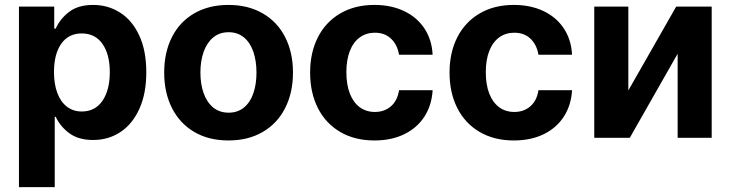

<svg xmlns="http://www.w3.org/2000/svg" viewBox="-20 -557 2953 776"><path d="M56.6 -530.3H199.2V-441.4H205.1Q223.1 -481.4 259.8 -509.3Q296.4 -537.1 356.4 -537.1Q416.5 -537.1 465.3 -506.1Q514.2 -475.1 542.7 -413.8Q571.3 -352.5 571.3 -264.6Q571.3 -178.7 543.2 -116.9Q515.1 -55.2 466.6 -23.2Q418 8.8 356.4 8.8Q297.4 8.8 260.5 -18.3Q223.6 -45.4 205.1 -85H201.2V199.2H56.6ZM310.5 -106.4Q364.7 -106.4 394.3 -149.9Q423.8 -193.4 423.8 -265.6Q423.8 -336.9 394.3 -379.4Q364.7 -421.9 310.5 -421.9Q256.8 -421.9 227.5 -380.1Q198.2 -338.4 198.2 -265.6Q198.2 -217.8 211.4 -181.9Q224.6 -146 250 -126.2Q275.4 -106.4 310.5 -106.4Z M643.6 -263.7Q643.6 -345.2 675 -407.2Q706.5 -469.2 765.4 -503.2Q824.2 -537.1 903.3 -537.1Q982.4 -537.1 1041.5 -503.2Q1100.6 -469.2 1132.3 -407.2Q1164.1 -345.2 1164.1 -263.7Q1164.1 -182.1 1132.3 -119.9Q1100.6 -57.6 1041.5 -23.4Q982.4 10.7 903.3 10.7Q824.2 10.7 765.6 -23.4Q707 -57.6 675.3 -119.9Q643.6 -182.1 643.6 -263.7ZM1016.6 -263.7Q1016.6 -311 1003.9 -347.9Q991.2 -384.8 965.8 -405.8Q940.4 -426.8 904.3 -426.8Q867.7 -426.8 842 -405.8Q816.4 -384.8 803.2 -347.9Q790 -311 790 -263.7Q790 -216.8 803.2 -179.9Q816.4 -143.1 842 -122.3Q867.7 -101.6 904.3 -101.6Q940.4 -101.6 965.8 -122.3Q991.2 -143.1 1003.9 -179.7Q1016.6 -216.3 1016.6 -263.7Z M1233.4 -263.7Q1233.4 -344.7 1264.9 -406.5Q1296.4 -468.3 1355.2 -502.7Q1414.1 -537.1 1493.2 -537.1Q1561 -537.1 1613.3 -512.2Q1665.5 -487.3 1695.6 -441.7Q1725.6 -396 1728.5 -335.9H1592.8Q1585.9 -376.5 1560.5 -400.6Q1535.2 -424.8 1495.1 -424.8Q1460.4 -424.8 1434.3 -406Q1408.2 -387.2 1394 -351.1Q1379.9 -314.9 1379.9 -265.6Q1379.9 -214.8 1394 -178.7Q1408.2 -142.6 1434.1 -123.5Q1460 -104.5 1495.1 -104.5Q1533.7 -104.5 1560.1 -127.4Q1586.4 -150.4 1592.8 -192.4H1728.5Q1725.1 -132.3 1695.8 -86.4Q1666.5 -40.5 1614.5 -14.9Q1562.5 10.7 1493.2 10.7Q1413.6 10.7 1354.7 -23.9Q1295.9 -58.6 1264.6 -120.6Q1233.4 -182.6 1233.4 -263.7Z M1796.9 -263.7Q1796.9 -344.7 1828.4 -406.5Q1859.9 -468.3 1918.7 -502.7Q1977.5 -537.1 2056.6 -537.1Q2124.5 -537.1 2176.8 -512.2Q2229 -487.3 2259 -441.7Q2289.1 -396 2292 -335.9H2156.2Q2149.4 -376.5 2124 -400.6Q2098.6 -424.8 2058.6 -424.8Q2023.9 -424.8 1997.8 -406Q1971.7 -387.2 1957.5 -351.1Q1943.4 -314.9 1943.4 -265.6Q1943.4 -214.8 1957.5 -178.7Q1971.7 -142.6 1997.6 -123.5Q2023.4 -104.5 2058.6 -104.5Q2097.2 -104.5 2123.5 -127.4Q2149.9 -150.4 2156.2 -192.4H2292Q2288.6 -132.3 2259.3 -86.4Q2230 -40.5 2178 -14.9Q2126 10.7 2056.6 10.7Q1977.1 10.7 1918.2 -23.9Q1859.4 -58.6 1828.1 -120.6Q1796.9 -182.6 1796.9 -263.7Z M2712.9 -530.3H2856.4V0H2718.8V-339.8L2525.4 0H2381.8V-530.3H2519.5V-191.4Z"/></svg>

Font: WEMIX Pretendard
Style: Bold
Weight: 700
Designer: Base glyphs from Inter by Rasmus Andersson; Hangeul glyphs from Noto Sans CJK(Source Han Sans) by Jang Soo-young and Kan
Foundry: Kil Hyung-jin
Version: Version 1.000